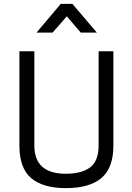

<svg xmlns="http://www.w3.org/2000/svg" viewBox="-20 -960 682 989"><path d="M157 -210Q157 -65 319 -65Q402 -65 445 -98.5Q488 -132 488 -210V-696H564V-210Q564 -95 502.5 -43Q441 9 319 9Q201 9 140.5 -42.5Q80 -94 80 -210V-696H157ZM168 -792 293 -940H353L479 -792H396L324 -876L251 -792Z"/></svg>

Font: TypoPRO Titillium Text
Style: 400 wt
Weight: 400
Designer: Accademia di Belle Arti di Urbino and others
Foundry: Accademia di Belle Arti di Urbino and others.
Version: Version 25.000